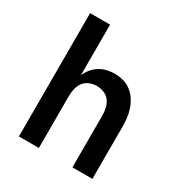

<svg xmlns="http://www.w3.org/2000/svg" viewBox="-171 -863 942 991"><g transform="rotate(30 300.0 -367.5)"><path d="M81 0V-735H200V-434Q209 -455 224 -473.5Q239 -492 259 -504.5Q279 -517 302 -522.5Q325 -528 348 -528Q374 -528 400 -521Q426 -514 446.5 -498Q467 -482 481.5 -460Q496 -438 504.5 -413Q513 -388 516 -362Q519 -336 519 -310V0H400V-310Q400 -332 395 -353.5Q390 -375 377 -392.5Q364 -410 343 -418.5Q322 -427 300 -427Q278 -427 257 -418.5Q236 -410 223 -392.5Q210 -375 205 -353.5Q200 -332 200 -310V0Z"/></g></svg>

Font: Iosevka Fixed Extended
Style: Bold
Weight: 700
Width: 7
Monospace: yes
Designer: Belleve Invis
Foundry: Belleve Invis
Version: Version 24.1.1; ttfautohint (v1.8.4)